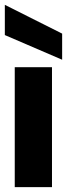

<svg xmlns="http://www.w3.org/2000/svg" viewBox="-32 -774 277 794"><path d="M29 0V-496H183V0ZM225 -527 -12 -629V-754L225 -635Z"/></svg>

Font: Rethink Sans ExtraBold
Style: Regular
Weight: 800
Designer: The Rethink Sans project authors (Hans Thiessen). DM Sans designed by Colophon Foundry.
Foundry: Rethink Communications LLC
Version: Version 1.001